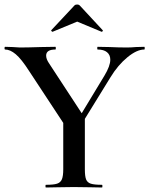

<svg xmlns="http://www.w3.org/2000/svg" viewBox="-20 -833 663 853"><path d="M621 -613Q588 -613 546 -578.5Q504 -544 471 -490L357 -305V-81Q357 -50 362.5 -36Q368 -22 383.5 -17Q399 -12 433 -12Q435 -12 435 -6Q435 0 433 0Q401 0 382 -1L308 -2L237 -1Q218 0 184 0Q182 0 182 -6Q182 -12 184 -12Q218 -12 233.5 -17Q249 -22 255 -36.5Q261 -51 261 -81V-287L109 -518Q75 -571 50 -592Q25 -613 3 -613Q0 -613 0 -619Q0 -625 3 -625L36 -624Q58 -622 68 -622Q101 -622 163 -624L226 -625Q228 -625 228 -619Q228 -613 226 -613Q185 -613 185 -586Q185 -571 197 -553L343 -330L444 -497Q470 -540 470 -568Q470 -589 455.5 -601Q441 -613 414 -613Q412 -613 412 -619Q412 -625 414 -625L466 -624Q508 -622 544 -622Q562 -622 584 -624L621 -625Q623 -625 623 -619Q623 -613 621 -613ZM311 -809Q315 -813 323 -813Q330 -813 334 -809L436 -699Q437 -699 437 -697Q437 -695 434.5 -693Q432 -691 431 -692L323 -737L214 -692Q212 -691 209 -694.5Q206 -698 208 -699Z"/></svg>

Font: Cormorant SC SemiBold
Style: Regular
Weight: 600
Designer: Christian Thalmann (Catharsis Fonts)
Version: Version 3.000